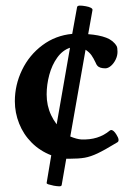

<svg xmlns="http://www.w3.org/2000/svg" viewBox="-20 -665 469 675"><path d="M144 -22 160.2 -119.1Q120.6 -134.3 91.6 -163.3Q62.5 -192.4 47.4 -230.5Q32.2 -268.6 32.2 -309.1Q32.2 -366.7 57.6 -419.2Q83 -471.7 129.2 -506.1Q175.3 -540.5 233.9 -545.9L251 -640.1Q252 -645 260.3 -645.3Q268.6 -645.5 281.7 -643.1Q293 -641.1 299.3 -637.7Q305.7 -634.3 305.2 -629.9L290 -544.9Q328.1 -542 353.3 -532.5Q378.4 -522.9 390.1 -502.9Q393.1 -497.6 393.1 -482.9Q393.1 -468.8 386.5 -455.3Q379.9 -441.9 369.9 -433.3Q359.9 -424.8 350.1 -424.8Q340.8 -424.8 333.5 -427Q326.2 -429.2 321.8 -434.6L318.8 -439Q317.9 -441.9 316.4 -444.3Q308.6 -460.9 301.5 -470.9Q294.4 -481 280.8 -490.2L227.1 -185.1Q250 -175.8 265.1 -174.8Q325.7 -171.9 366.2 -206.1Q367.7 -207 368.9 -207.5Q370.1 -208 371.6 -208Q379.9 -207 389.2 -191.9Q396 -181.2 396.7 -174.6Q397.5 -168 393.1 -165Q348.1 -137.7 323.5 -126Q298.8 -114.3 278.1 -110.6Q257.3 -106.9 223.1 -106.9H212.9L196.8 -14.2Q195.8 -9.8 187.7 -10Q179.7 -10.3 168.9 -12.2Q155.3 -15.1 149.4 -17.1Q143.6 -19 144 -22ZM144 -333Q144 -313.5 147.9 -295.2Q151.9 -276.9 159.7 -260.3Q167.5 -243.7 179.2 -228L226.1 -497.1Q199.7 -488.3 181.2 -462.4Q162.6 -436.5 153.3 -401.9Q144 -367.2 144 -333Z"/></svg>

Font: Junicode Two Beta VF
Style: Regular
Weight: 400
Designer: Peter S. Baker
Foundry: Briery Creek Software
Version: Version 1.031 beta; ttfautohint (v1.8.1.43-b0c9)